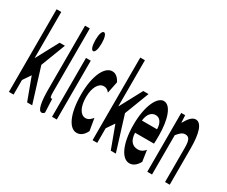

<svg xmlns="http://www.w3.org/2000/svg" viewBox="-129 -1212 1900 1608"><g transform="rotate(30 821.5 -408.5)"><path d="M46 -799V0H91V-141L142 -216L222 0H271L168 -332L259 -569H208L93 -355H91V-799Z M369 14C381 14 389 7 395 -1L389 -132C384 -130 382 -130 379 -130C372 -130 367 -141 367 -179V-799H321V-185C321 -66 335 14 369 14Z M463 -569V0H509V-569ZM456 -740C456 -684 468 -648 486 -648C504 -648 516 -684 516 -740C516 -795 504 -831 486 -831C468 -831 456 -795 456 -740Z M707 14C740 14 771 -4 795 -53L775 -170C758 -147 736 -130 711 -130C661 -130 627 -190 627 -285C627 -379 663 -439 713 -439C734 -439 751 -430 767 -409L790 -522C771 -559 746 -583 711 -583C641 -583 580 -473 580 -285C580 -96 635 14 707 14Z M855 -799V0H900V-141L951 -216L1031 0H1080L977 -332L1068 -569H1017L902 -355H900V-799Z M1217 14C1254 14 1283 -9 1306 -51L1290 -158C1270 -134 1249 -122 1222 -122C1170 -122 1135 -154 1132 -232H1315C1316 -246 1317 -277 1317 -309C1317 -464 1278 -583 1209 -583C1147 -583 1087 -469 1087 -285C1087 -96 1145 14 1217 14ZM1131 -349C1137 -416 1171 -447 1209 -447C1252 -447 1277 -405 1277 -349Z M1384 -569V0H1430V-380C1457 -413 1476 -431 1504 -431C1540 -431 1556 -409 1556 -330V0H1601V-352C1601 -494 1575 -583 1518 -583C1481 -583 1453 -544 1427 -498H1426L1422 -569Z"/></g></svg>

Font: 寒蝉无机体 CompactMedium
Style: Regular
Weight: 500
Width: 3
Designer: ChillTanhei {Warren2060}; 
Source Han Sans {Ryoko NISHIZUKA 西塚涼子 (kana, bopomofo & ideographs); Paul D. Hunt (Latin, Gre
Foundry: ChillType&Adobe
Version: Version 1.000;Glyphs 3.1.1 (3135)